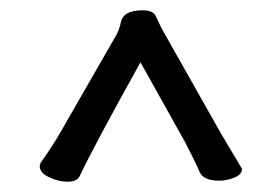

<svg xmlns="http://www.w3.org/2000/svg" viewBox="-20 -810 540 373"><path d="M110.4 -457Q94.2 -457 75.7 -465.6Q57.1 -474.1 57.1 -487.8L59.1 -494.1Q82 -525.9 98.1 -554.2L206.1 -742.2Q211.9 -752.9 214.4 -765.1Q218.3 -790 257.3 -790Q277.3 -790 282.7 -778.6Q288.1 -767.1 293.9 -754.9L409.2 -550.8L450.2 -481.9Q450.2 -471.2 435.5 -465.1Q420.9 -459 406.2 -459Q376 -459 368.2 -475.1Q356.9 -501 339.4 -534.2L252.9 -689Q162.1 -525.9 134.3 -466.8Q128.9 -457 110.4 -457Z"/></svg>

Font: LXGW WenKai Mono Screen
Style: Regular
Weight: 400
Monospace: yes
Designer: LXGW / Fontworks Inc.
Foundry: LXGW / Fontworks Inc.
Version: Version 1.330;April 28,2024